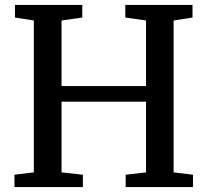

<svg xmlns="http://www.w3.org/2000/svg" viewBox="-20 -763 846 783"><path d="M118 -60V-679.5L41 -691.5V-743H315.5V-691.5L231 -679.5V-412H575.5V-679.5L491 -691.5V-743H765V-691.5L688 -679.5V-60L767 -50.5V0H492.5V-50.5L575.5 -60V-348.5H231V-60L318 -50.5V0H39V-50.5Z"/></svg>

Font: Merriweather 20pt Medium
Style: Regular
Weight: 500
Version: Version 2.100